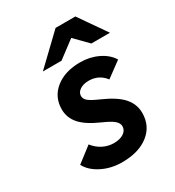

<svg xmlns="http://www.w3.org/2000/svg" viewBox="-179 -837 868 954"><g transform="rotate(-30 255.0 -360.0)"><path d="M241 12Q179 12 127.2 -13.8Q75.5 -39.5 53 -81.5L140 -148.5Q162.5 -120 191.8 -105.5Q221 -91 252.5 -91Q288 -91 309.5 -105.2Q331 -119.5 331 -143Q331 -160.5 313.8 -175.8Q296.5 -191 251 -211Q175.5 -244 143.5 -281Q111.5 -318 111.5 -365.5Q111.5 -436.5 165.5 -479.8Q219.5 -523 307.5 -523Q362 -523 408.8 -500.5Q455.5 -478 478 -440.5L391 -376.5Q356 -422.5 298 -422.5Q267.5 -422.5 247.5 -409.2Q227.5 -396 227.5 -375.5Q227.5 -359 242.5 -346Q257.5 -333 302 -313.5Q381 -279 415.2 -240.2Q449.5 -201.5 449.5 -151Q449.5 -76.5 393 -32.2Q336.5 12 241 12ZM124.5 -576 287.5 -732H401L509.5 -576H402.5L330 -650L231.5 -576Z"/></g></svg>

Font: Overpass
Style: Bold Italic
Weight: 700
Italic angle: -10°
Designer: Delve Withrington, Dave Bailey, Thomas Jockin
Foundry: Delve Fonts LLC
Version: Version 4.000; ttfautohint (v1.8.3)